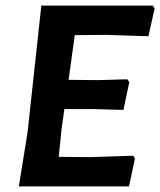

<svg xmlns="http://www.w3.org/2000/svg" viewBox="-20 -663 570 683"><path d="M454 -109 460 -99 439 0H47L78 -192L127 -643H524L530 -633L508 -534L359 -539L246 -538L224 -379L331 -378L433 -381L440 -371L419 -272L309 -275H209L199 -204L189 -105L301 -104Z"/></svg>

Font: Alegreya Sans SC
Style: Bold Italic
Weight: 700
Italic angle: -7°
Designer: Juan Pablo del Peral
Foundry: Huerta Tipografica
Version: Version 2.007